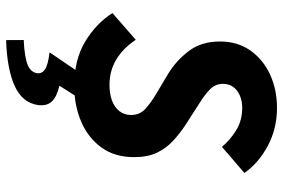

<svg xmlns="http://www.w3.org/2000/svg" viewBox="-172 -532 943 640"><g transform="rotate(90 300.0 -212.5)"><path d="M266.7 12Q179.4 12 119.1 -24.4Q58.8 -60.8 24.1 -115.3L113.2 -193.1Q141.1 -150.9 178.8 -128.2Q216.6 -105.5 263.3 -105.5Q293.5 -105.5 315.9 -113.9Q338.3 -122.4 351.1 -138.7Q363.8 -155 363.8 -177.6Q363.8 -206.2 343.6 -224.9Q323.4 -243.6 288.6 -264L227.7 -300.3Q183.6 -326.8 151.2 -369Q118.8 -411.2 118.8 -473.9Q118.8 -531.9 148.4 -574.4Q178 -616.9 228.1 -640.3Q278.3 -663.8 340.7 -663.8Q409.8 -663.8 467.2 -632.8Q524.7 -601.9 557.1 -555.2L470 -480.3Q447.5 -507.5 414.8 -527.7Q382.1 -547.9 339.6 -547.9Q317.7 -547.9 299.6 -540.3Q281.4 -532.7 270.7 -518.5Q260 -504.3 260 -483.6Q260 -458.7 277.6 -441.2Q295.1 -423.8 321.7 -407.1L392 -362Q423.8 -341.5 449.4 -317.9Q475 -294.2 489.6 -263.4Q504.3 -232.5 504.3 -188.2Q504.3 -122.8 472.1 -78.6Q440 -34.4 386.2 -11.2Q332.5 12 266.7 12ZM114.2 239.1 113.9 180.5Q171.8 177.6 196.6 167.3Q221.4 157 224.7 135.3Q226.3 119.7 212.2 109.7Q198.1 99.7 155 94.2L226.2 -10.6H311.9L266.3 61.4Q303.7 70.4 319.2 87.1Q334.6 103.8 330.5 133.9Q322.3 186 265.8 211.1Q209.4 236.2 114.2 239.1Z"/></g></svg>

Font: SourceCodeVF
Style: Italic
Weight: 200
Italic angle: -11°
Monospace: yes
Designer: Paul D. Hunt, Teo Tuominen
Foundry: Adobe
Version: Version 1.026;hotconv 1.1.0;makeotfexe 2.6.0